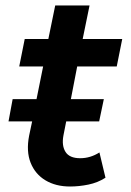

<svg xmlns="http://www.w3.org/2000/svg" viewBox="-20 -672 478 699"><path d="M235 7Q183 7 145.5 -15.5Q108 -38 91.5 -79.5Q75 -121 86 -178L97 -230H11L26 -311H113L137 -430H50L70 -530H156L181 -652H306L281 -530H425L405 -430H261L238 -311H358L341 -230H221L211 -179Q204 -142 218.5 -119Q233 -96 272 -96Q309 -96 342 -117L364 -25Q336 -7 302 0Q268 7 235 7Z"/></svg>

Font: Montserrat SemiBold
Style: Italic
Weight: 600
Italic angle: -11.3°
Designer: Julieta Ulanovsky
Foundry: Julieta Ulanovsky
Version: Version 9.000; ttfautohint (v1.8.4.7-5d5b)